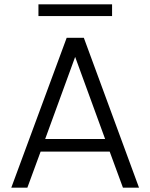

<svg xmlns="http://www.w3.org/2000/svg" viewBox="-20 -864 692 884"><path d="M485 -166H167L106 0H32L287 -690H366L620 0H546ZM464 -224 326 -602 188 -224ZM496 -844V-790H157V-844Z"/></svg>

Font: Poppins-Tabular Light
Style: Regular
Weight: 300
Designer: Ninad Kale (Devanagari), Jonny Pinhorn (Latin)
Foundry: Indian Type Foundry
Version: Version 4.004